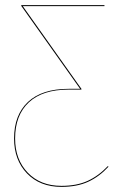

<svg xmlns="http://www.w3.org/2000/svg" viewBox="-20 -537 474 750"><path d="M404 114Q368 153 324.5 173Q281 193 220 193Q136 193 85.5 140.5Q35 88 35 4Q35 -88 89.5 -139Q144 -190 248 -190H293L63 -514V-517H388V-513H69L298 -190V-187H248Q146 -187 92.5 -137Q39 -87 39 4Q39 86 88.5 137.5Q138 189 220 189Q280 189 322.5 169.5Q365 150 401 112Z"/></svg>

Font: FiraGO Four
Style: Regular
Weight: 100
Designer: bBox Type
Foundry: bBox Type GmbH
Version: Version 1.001